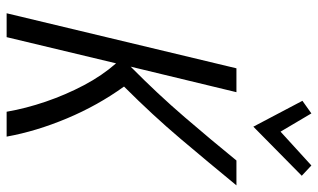

<svg xmlns="http://www.w3.org/2000/svg" viewBox="-210 -749 959 579"><g transform="rotate(90 269.5 -459.5)"><path d="M20 0 186 -693H258L181 -374Q263 -455 333 -536.5Q403 -618 464 -693H539Q470 -609 399 -525Q328 -441 241 -354Q298 -275 337 -182Q376 -89 392 0H317Q307 -58 286.5 -118Q266 -178 237 -233Q208 -288 171 -330L92 0ZM362 -744 284 -892 322 -919 377 -826 479 -919 510 -890Z"/></g></svg>

Font: Ubuntu Sans Condensed
Style: Italic
Weight: 400
Width: 3
Italic angle: -13.5°
Designer: Dalton Maag Ltd
Foundry: Dalton Maag Ltd
Version: Version 1.006; ttfautohint (v1.8.4.7-5d5b)